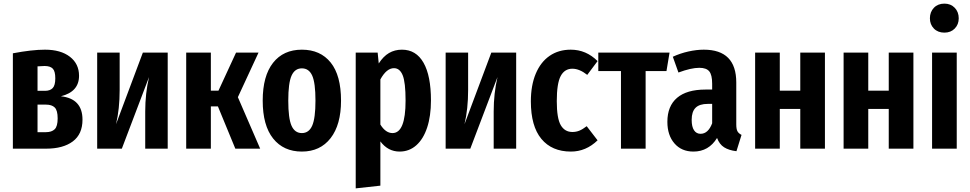

<svg xmlns="http://www.w3.org/2000/svg" viewBox="-20 -820 5349 1059"><path d="M435 -160Q435 -80 381.5 -40Q328 0 234 0H51V-526Q156 -546 228 -546Q315 -546 365.5 -507Q416 -468 416 -402Q416 -314 316 -289Q435 -276 435 -160ZM187 -454V-319H228Q256 -319 270.5 -334Q285 -349 285 -388Q285 -427 271 -441.5Q257 -456 226 -456Q215 -456 187 -454ZM298 -167Q298 -211 282 -227Q266 -243 233 -243H187V-91H233Q265 -91 281.5 -107Q298 -123 298 -167Z M905 0H781V-205Q781 -305 802 -395L652 0H516V-530H640V-324Q640 -219 620 -135L768 -530H905Z M1406 -530 1292 -284 1415 0H1278L1182 -233H1143V0H1007V-530H1143V-320H1185L1282 -530Z M1861 -265Q1861 -132 1803.5 -58Q1746 16 1645 16Q1544 16 1486.5 -56Q1429 -128 1429 -265Q1429 -401 1486 -473.5Q1543 -546 1645 -546Q1747 -546 1804 -475Q1861 -404 1861 -265ZM1570 -265Q1570 -167 1588 -126.5Q1606 -86 1645 -86Q1684 -86 1702 -127Q1720 -168 1720 -265Q1720 -363 1702 -403Q1684 -443 1645 -443Q1606 -443 1588 -402.5Q1570 -362 1570 -265Z M2357 -266Q2357 -180 2336 -116.5Q2315 -53 2276 -18.5Q2237 16 2184 16Q2120 16 2078 -40V204L1942 219V-530H2063L2069 -470Q2094 -509 2125.5 -527.5Q2157 -546 2197 -546Q2275 -546 2316 -474Q2357 -402 2357 -266ZM2217 -265Q2217 -366 2201 -405Q2185 -444 2153 -444Q2112 -444 2078 -382V-133Q2107 -86 2145 -86Q2217 -86 2217 -265Z M2827 0H2703V-205Q2703 -305 2724 -395L2574 0H2438V-530H2562V-324Q2562 -219 2542 -135L2690 -530H2827Z M3276 -483 3219 -407Q3176 -441 3137 -441Q3094 -441 3072.5 -400.5Q3051 -360 3051 -262Q3051 -167 3073 -129.5Q3095 -92 3137 -92Q3158 -92 3176 -99.5Q3194 -107 3216 -124L3276 -46Q3212 16 3129 16Q3024 16 2966 -54Q2908 -124 2908 -261Q2908 -349 2935 -413.5Q2962 -478 3011.5 -512Q3061 -546 3128 -546Q3213 -546 3276 -483Z M3673 -530 3656 -428H3541V0H3405V-428H3280V-530Z M4070 -76 4042 14Q4000 9 3974 -7.5Q3948 -24 3935 -59Q3889 16 3805 16Q3739 16 3700 -29Q3661 -74 3661 -148Q3661 -235 3714.5 -280.5Q3768 -326 3871 -326H3908V-358Q3908 -407 3892 -426.5Q3876 -446 3837 -446Q3792 -446 3722 -420L3691 -507Q3732 -526 3777 -536Q3822 -546 3862 -546Q4041 -546 4041 -365V-134Q4041 -108 4047.5 -96Q4054 -84 4070 -76ZM3908 -140V-247H3884Q3838 -247 3816.5 -225.5Q3795 -204 3795 -159Q3795 -121 3808 -101.5Q3821 -82 3844 -82Q3886 -82 3908 -140Z M4394 0V-219H4281V0H4145V-530H4281V-320H4394V-530H4530V0Z M4882 0V-219H4769V0H4633V-530H4769V-320H4882V-530H5018V0Z M5257 -530V0H5121V-530ZM5268 -719Q5268 -685 5246 -662.5Q5224 -640 5189 -640Q5153 -640 5131 -662.5Q5109 -685 5109 -719Q5109 -754 5131 -777Q5153 -800 5189 -800Q5224 -800 5246 -777Q5268 -754 5268 -719Z"/></svg>

Font: Fira Sans Extra Condensed SemiBold
Style: Regular
Weight: 600
Width: 1
Designer: Carrois Corporate & Edenspiekermann AG
Foundry: Carrois Corporate GbR & Edenspiekermann AG
Version: Version 4.203